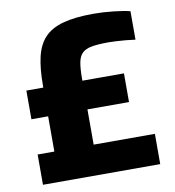

<svg xmlns="http://www.w3.org/2000/svg" viewBox="-79 -766 762 837"><g transform="rotate(-10 302.0 -348.0)"><path d="M44 0V-134H118V-290H44V-417H119V-427Q119 -501 131 -552.5Q143 -604 172.5 -635.5Q202 -667 255 -681.5Q308 -696 390 -696Q432 -696 477.5 -691Q523 -686 551 -679V-553Q530 -556 507.5 -558Q485 -560 465 -561Q445 -562 433 -562Q387 -562 359 -557Q331 -552 316.5 -538Q302 -524 297 -497Q292 -470 292 -427V-417H476V-290H292V-134H563V0Z"/></g></svg>

Font: Saira Thin
Style: Bold
Weight: 700
Version: Version 1.101